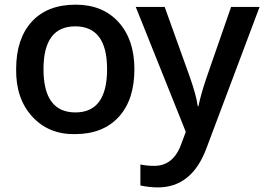

<svg xmlns="http://www.w3.org/2000/svg" viewBox="-20 -570 1143 830"><path d="M561 -271Q561 -138.2 493.2 -64.5Q424.8 9.8 304.2 9.8Q190.4 11.7 119.1 -66.4Q47.9 -144.5 49.8 -271Q49.8 -402.3 117.2 -476.1Q184.6 -549.8 307.1 -549.8Q424.3 -549.8 492.7 -474.1Q561 -398.4 561 -271ZM168 -271Q168 -84 306.2 -84Q442.9 -84 442.9 -271Q442.9 -456.1 305.2 -456.1Q168 -456.1 168 -271ZM783.2 0 566.9 -540H691.9L801.8 -233.9Q828.6 -157.2 835 -110.8H837.9Q846.7 -156.7 873 -234.9L979 -540H1102.1L872.1 71.8Q809.1 240.2 662.1 240.2Q627 240.2 586.9 231.9V141.1Q614.3 147 647 147Q730.5 147 764.2 50.8Z"/></svg>

Font: Open Sans
Style: SemiBold
Weight: 600
Foundry: Ascender Corporation
Version: Version 1.10